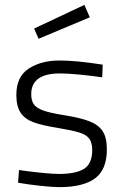

<svg xmlns="http://www.w3.org/2000/svg" viewBox="-20 -757 504 787"><path d="M54 -8 58 -60Q99 -54 147 -49Q195 -44 221 -44Q291 -44 324.5 -65Q358 -86 358 -142Q358 -172 346 -188.5Q334 -205 304.5 -214Q275 -223 215 -233Q152 -243 117 -256Q82 -269 64.5 -295Q47 -321 47 -368Q47 -443 98 -476Q149 -509 224 -509Q294 -509 401 -492L399 -440Q359 -446 309 -451Q259 -456 226 -456Q108 -456 108 -371Q108 -344 119 -329Q130 -314 157.5 -304Q185 -294 242 -285Q311 -274 347.5 -259.5Q384 -245 401 -219Q418 -193 418 -145Q418 -61 369 -25.5Q320 10 225 10Q194 10 144 4.5Q94 -1 54 -8ZM120 -640 326 -737 348 -686 138 -598Z"/></svg>

Font: Cairo Light
Style: Regular
Weight: 300
Designer: Mohamed Gaber, Accademia di Belle Arti di Urbino and others
Foundry: Kief Type Foundry, Accademia di Belle Arti di Urbino and others
Version: Version 3.011